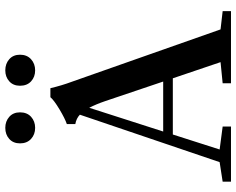

<svg xmlns="http://www.w3.org/2000/svg" viewBox="-103 -782 885 719"><g transform="rotate(-90 339.5 -422.5)"><path d="M435.5 -733.4Q411.1 -733.4 394.5 -748.5Q377.9 -763.7 377.9 -790Q377.9 -815.4 394.5 -830.3Q411.1 -845.2 435.5 -845.2Q460.4 -845.2 477.3 -830.3Q494.1 -815.4 494.1 -790Q494.1 -764.2 477.3 -748.8Q460.4 -733.4 435.5 -733.4ZM220.2 -733.4Q195.3 -733.4 178.7 -748.8Q162.1 -764.2 162.1 -790Q162.1 -815.4 178.7 -830.3Q195.3 -845.2 220.2 -845.2Q244.6 -845.2 261.5 -830.3Q278.3 -815.4 278.3 -790Q278.3 -763.7 261.5 -748.5Q244.6 -733.4 220.2 -733.4ZM18.6 0V-31.2L91.8 -42.5L269.5 -565.9Q255.9 -579.1 234.4 -583V-614.7Q254.9 -621.6 289.6 -642.3Q324.2 -663.1 335 -676.3H368.7Q378.9 -633.3 392.6 -596.7L588.9 -39.1L657.2 -31.2V0H387.2V-31.2L466.3 -39.1L405.8 -217.8H195.3L139.2 -42.5L225.1 -31.2V0ZM320.3 -471.2Q308.6 -505.4 295.4 -530.8L206.5 -253.9H393.6Z"/></g></svg>

Font: Elstob 10pt Medium
Style: Regular
Weight: 500
Designer: Peter S. Baker
Version: Version 1.015